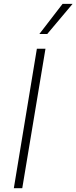

<svg xmlns="http://www.w3.org/2000/svg" viewBox="-20 -982 399 1002"><path d="M217.3 -727.5 96.2 0H52.2L172.4 -727.5ZM185.5 -804.7 306.6 -961.9H358.9L226.6 -804.7Z"/></svg>

Font: Inter Tight ExtraLight
Style: Italic
Weight: 250
Italic angle: -9.39999°
Designer: Rasmus Andersson
Foundry: rsms
Version: Version 3.004